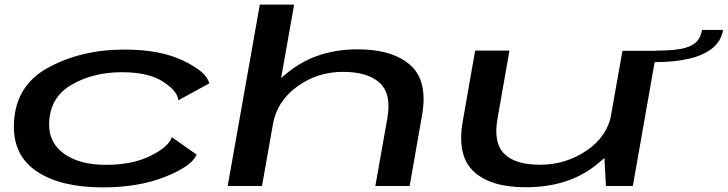

<svg xmlns="http://www.w3.org/2000/svg" viewBox="-20 -805 3150 831"><path d="M425 6Q580 6 695 -39.8Q810 -85.5 831 -136L723.5 -211.5Q711 -170.5 632.5 -131Q554 -91.5 439 -91.5Q326 -91.5 259.2 -138.2Q192.5 -185 192.5 -265.5Q193.5 -381.5 287.8 -437Q382 -492.5 507.5 -492.5Q622 -492.5 685.2 -451.8Q748.5 -411 752 -371L885.5 -444Q876.5 -492 775.8 -541.2Q675 -590.5 520 -590.5Q328.5 -590.5 184.2 -509.8Q40 -429 40 -255Q40.5 -127 143.2 -60.5Q246 6 425 6Z M965.5 0H1114L1253 -785H1104.5ZM1604.5 0H1753L1806.5 -305Q1833 -455 1756 -523.2Q1679 -591.5 1527.5 -591.5Q1356 -591.5 1235 -498.8Q1114 -406 1099 -323.5L1161 -266.5Q1178.5 -366.5 1266 -430.2Q1353.5 -494 1464.5 -494Q1572 -494 1623.5 -446.2Q1675 -398.5 1656.5 -293.5Z M2602.5 0H2719L2822 -585H2674L2595 -139.5ZM2185 -586H2036.5L1983 -281Q1956.5 -132 2029.8 -63.2Q2103 5.5 2254.5 5.5Q2437 5.5 2556.2 -87.8Q2675.5 -181 2689.5 -262.5L2627 -315.5Q2610 -215 2519.2 -153.5Q2428.5 -92 2317 -92Q2209.5 -92 2162 -139.8Q2114.5 -187.5 2133.5 -293ZM2821 -586 2813 -536Q2898.5 -536 2961.8 -550.8Q3025 -565.5 3063.2 -596.2Q3101.5 -627 3109.5 -675.5H3018.5Q3012.5 -639 2990.2 -620Q2968 -601 2927.2 -593.5Q2886.5 -586 2821 -586Z"/></svg>

Font: Anybody ExtraExpanded Medium
Style: Italic
Weight: 500
Width: 8
Italic angle: -10°
Version: Version 1.113;gftools[0.9.25]